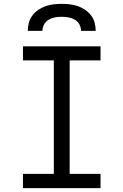

<svg xmlns="http://www.w3.org/2000/svg" viewBox="-20 -975 640 995"><path d="M99 0V-74H259V-662H99V-735H501V-662H341V-74H501V0ZM124 -815Q124 -836 129.5 -857Q135 -878 148 -895Q161 -912 178.5 -924Q196 -936 216 -943Q236 -950 257.5 -952.5Q279 -955 300 -955Q321 -955 342.5 -952.5Q364 -950 384 -943Q404 -936 421.5 -924Q439 -912 452 -895Q465 -878 470.5 -857Q476 -836 476 -815H400Q400 -833 391.5 -848.5Q383 -864 367.5 -873Q352 -882 335 -885Q318 -888 300 -888Q282 -888 265 -885Q248 -882 232.5 -873Q217 -864 208.5 -848.5Q200 -833 200 -815Z"/></svg>

Font: Iosevka Plex Etoile
Style: Regular
Weight: 400
Designer: Belleve Invis
Foundry: Belleve Invis
Version: Version 25.1.1; ttfautohint (v1.8.4)